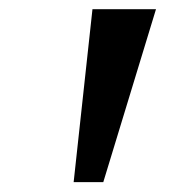

<svg xmlns="http://www.w3.org/2000/svg" viewBox="-20 -852 376 408"><path d="M311.5 -832.5 199.5 -465H136.5L176.5 -832.5Z"/></svg>

Font: Merriweather 28pt ExtraBold
Style: Italic
Weight: 800
Italic angle: -7.8°
Version: Version 2.101